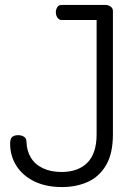

<svg xmlns="http://www.w3.org/2000/svg" viewBox="-20 -751 549 777"><path d="M231 6Q167 6 120 -16.5Q73 -39 47 -79Q21 -119 21 -170Q21 -190 29.5 -197Q38 -204 54 -204Q66 -204 76.5 -198Q87 -192 87 -178Q88 -141 105 -113Q122 -85 154 -70Q186 -55 229 -55Q296 -55 333.5 -92.5Q371 -130 371 -208V-670H230Q219 -670 212.5 -679.5Q206 -689 206 -702Q206 -712 211.5 -721.5Q217 -731 230 -731H407Q418 -731 427.5 -724.5Q437 -718 437 -706V-208Q437 -130 409.5 -83Q382 -36 335.5 -15Q289 6 231 6Z"/></svg>

Font: Dosis ExtraLight
Style: Regular
Weight: 400
Version: Version 3.001; ttfautohint (v1.8.2)